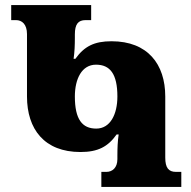

<svg xmlns="http://www.w3.org/2000/svg" viewBox="-20 -734 752 754"><path d="M378 0H692V-59H671C642 -59 629 -75 629 -115V-355C629 -482 560 -572 418 -572C350 -572 311 -552 276 -503H269C273 -530 274 -557 274 -586V-599C274 -639 287 -655 316 -655H338V-714H24V-655H43C66 -655 86 -639 86 -600V-355C86 -227 154 -137 296 -137C365 -137 404 -158 438 -206H446C442 -179 441 -152 441 -123V-109C441 -75 421 -59 398 -59H378ZM358 -229C303 -229 274 -265 274 -355C274 -424 301 -480 357 -480C412 -480 441 -444 441 -355C441 -285 413 -229 358 -229Z"/></svg>

Font: Noto Serif Georgian SemiCondensed Black
Style: Regular
Weight: 900
Width: 4
Designer: Monotype Design Team, Akaki Razmadze
Foundry: Google LLC
Version: Version 2.003